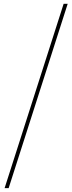

<svg xmlns="http://www.w3.org/2000/svg" viewBox="-20 -846 371 996"><path d="M3.9 129.9 310.1 -826.2H331.1L24.9 129.9Z"/></svg>

Font: Montserrat
Style: Thin
Weight: 250
Designer: Julieta Ulanovsky
Foundry: Julieta Ulanovsky
Version: Version 1.000;PS 002.000;hotconv 1.0.70;makeotf.lib2.5.58329